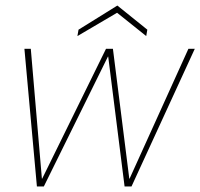

<svg xmlns="http://www.w3.org/2000/svg" viewBox="-20 -672 722 692"><path d="M113 0 68 -496H91L131 -28H132L362 -496H387L446 -28H447L659 -496H682L454 0H429L370 -468H369L138 0ZM259 -542 263 -565 403 -652 511 -565 507 -542 402 -626Z"/></svg>

Font: DM Sans 28pt Thin
Style: Italic
Weight: 250
Italic angle: -10°
Version: Version 4.004;gftools[0.9.30]